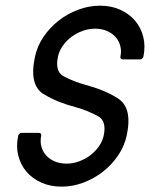

<svg xmlns="http://www.w3.org/2000/svg" viewBox="-20 -660 538 689"><path d="M419.9 -446.8Q416 -446.8 413.6 -449.7Q411.1 -452.6 412.1 -456.5Q416.5 -477.5 411.4 -496.1Q406.2 -514.6 393.8 -528.1Q381.3 -541.5 362.8 -549.3Q344.2 -557.1 321.8 -557.1Q298.8 -557.1 276.9 -549.3Q254.9 -541.5 236.6 -527.8Q218.3 -514.2 205.3 -495.8Q192.4 -477.5 188 -456.5Q176.8 -402.8 208.5 -386.2Q244.1 -367.2 288.6 -355Q354.5 -337.4 402.3 -307.6H401.9Q456.5 -274.4 434.6 -173.3Q426.3 -135.3 403.8 -102.1Q381.3 -68.8 349.4 -43.9Q317.4 -19 279.1 -4.6Q240.7 9.8 201.2 9.8Q161.1 9.8 128.7 -4.6Q96.2 -19 75 -43.9Q53.7 -68.8 45.4 -102.3Q37.1 -135.7 45.4 -173.3Q46.4 -177.2 49.8 -180.2Q53.2 -183.1 57.1 -183.1H120.1Q124 -183.1 126.5 -180.2Q128.9 -177.2 127.9 -173.3Q123.5 -152.8 128.4 -134.5Q133.3 -116.2 145.5 -102.5Q157.7 -88.9 176.5 -80.8Q195.3 -72.8 218.8 -72.8Q241.2 -72.8 263.4 -80.8Q285.6 -88.9 303.7 -102.5Q321.8 -116.2 334.7 -134.5Q347.7 -152.8 352.1 -173.3Q363.3 -226.1 331.5 -243.2Q313.5 -252.9 293.5 -261.2Q273.4 -269.5 251.5 -275.4Q219.7 -283.7 190.9 -295.2Q162.1 -306.6 137.2 -322.3V-321.8Q83.5 -354 105.5 -456.5Q113.3 -494.1 136 -527.6Q158.7 -561 190.4 -585.9Q222.2 -610.8 260.7 -625.2Q299.3 -639.6 339.4 -639.6Q378.9 -639.6 411.1 -625.2Q443.4 -610.8 464.6 -585.9Q485.8 -561 494.1 -527.8Q502.4 -494.6 494.6 -456.5Q493.7 -452.6 490.2 -449.7Q486.8 -446.8 482.9 -446.8Z"/></svg>

Font: Fibel Nord
Style: Bold Italic
Weight: 700
Designer: Peter Wiegel
Foundry: Peter Wioegel
Version: Version 000.000